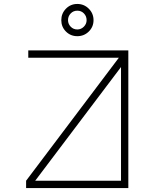

<svg xmlns="http://www.w3.org/2000/svg" viewBox="-20 -951 780 971"><path d="M581 -659H123V-696H629V0H112V-37ZM592 -37V-612L158 -37ZM290 -849Q290 -883 313.5 -907Q337 -931 371 -931Q405 -931 429 -907Q453 -883 453 -849Q453 -815 429 -791.5Q405 -768 371 -768Q337 -768 313.5 -791.5Q290 -815 290 -849ZM371 -802Q390 -802 404 -816Q418 -830 418 -849Q418 -869 404.5 -883Q391 -897 371 -897Q351 -897 337.5 -883Q324 -869 324 -849Q324 -830 337.5 -816Q351 -802 371 -802Z"/></svg>

Font: Major Mono Display
Style: Regular
Weight: 400
Designer: Emre Parlak
Foundry: Emre Parlak
Version: Version 2.000; ttfautohint (v1.8) -l 8 -r 50 -G 200 -x 14 -D